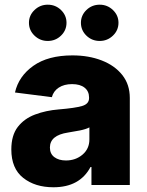

<svg xmlns="http://www.w3.org/2000/svg" viewBox="-20 -789 629 819"><path d="M208 9.8Q129.4 9.8 78.9 -30.3Q28.3 -70.3 28.3 -151.4Q28.3 -211.9 55.9 -247.6Q83.5 -283.2 129.6 -300.5Q175.8 -317.9 231 -322.3Q300.8 -328.1 330.3 -336.9Q359.9 -345.7 359.9 -370.6V-373Q359.9 -399.9 340.8 -415Q321.8 -430.2 287.6 -430.2Q253.4 -430.2 230.7 -415.3Q208 -400.4 201.2 -374.5L43.9 -394.5Q59.6 -463.9 122.3 -508.3Q185.1 -552.7 289.1 -552.7Q358.4 -552.7 413.8 -531.2Q469.2 -509.8 501.5 -469.2Q533.7 -428.7 533.7 -371.1V0H370.1V-76.7H366.2Q320.3 9.8 208 9.8ZM261.2 -104.5Q302.7 -104.5 332 -129.4Q361.3 -154.3 361.3 -194.3V-245.6Q346.7 -237.8 320.1 -232.4Q293.5 -227.1 270 -223.6Q192.9 -211.9 192.9 -159.7Q192.9 -132.8 211.9 -118.7Q231 -104.5 261.2 -104.5ZM183.6 -614.3Q150.9 -614.3 127.2 -637Q103.5 -659.7 103.5 -691.9Q103.5 -723.6 127.2 -746.3Q150.9 -769 183.6 -769Q216.8 -769 240.2 -746.3Q263.7 -723.6 263.7 -691.9Q263.7 -659.7 240.2 -637Q216.8 -614.3 183.6 -614.3ZM405.3 -614.3Q372.1 -614.3 348.6 -637Q325.2 -659.7 325.2 -691.9Q325.2 -723.6 348.6 -746.3Q372.1 -769 405.3 -769Q438 -769 461.7 -746.3Q485.4 -723.6 485.4 -691.9Q485.4 -659.7 461.7 -637Q438 -614.3 405.3 -614.3Z"/></svg>

Font: Inter Extra Bold
Style: Regular
Weight: 800
Designer: Rasmus Andersson
Foundry: rsms
Version: Version 4.000;git-3c8e0fc